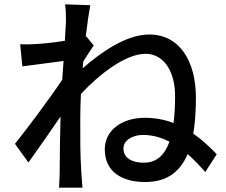

<svg xmlns="http://www.w3.org/2000/svg" viewBox="-20 -821 1040 885"><path d="M284 -720 279 -633C231 -625 179 -620 148 -618C119 -616 98 -616 73 -617L83 -515L273 -540L267 -454C213 -372 105 -228 49 -158L111 -72C153 -130 212 -215 259 -284C256 -173 256 -116 255 -22C255 -6 253 26 252 44H360C358 23 356 -6 355 -24C349 -115 350 -186 350 -273C350 -308 351 -347 353 -388C439 -480 559 -573 651 -573C732 -573 787 -496 787 -379C787 -334 785 -292 780 -254C738 -270 694 -278 648 -278C537 -278 463 -217 463 -133C463 -26 546 18 649 18C750 18 810 -29 845 -111C872 -87 899 -59 926 -28L979 -110C943 -148 907 -180 871 -205C879 -254 883 -309 883 -370C883 -542 806 -662 668 -662C561 -662 444 -579 361 -506L364 -538C380 -563 399 -593 412 -611L378 -653L375 -652C383 -718 391 -771 396 -797L280 -801C284 -774 284 -746 284 -720ZM761 -168C740 -108 703 -71 643 -71C592 -71 549 -90 549 -137C549 -175 592 -199 639 -199C682 -199 722 -188 761 -168Z"/></svg>

Font: Noto Sans CJK HK Medium
Style: Regular
Weight: 500
Designer: Ryoko NISHIZUKA 西塚涼子 (kana, bopomofo & ideographs); Paul D. Hunt (Latin, Greek & Cyrillic); Sandoll Communications 산돌커뮤니
Foundry: Adobe
Version: Version 2.004;hotconv 1.0.118;makeotfexe 2.5.65603